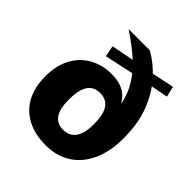

<svg xmlns="http://www.w3.org/2000/svg" viewBox="-199 -855 998 998"><g transform="rotate(45 299.5 -356.0)"><path d="M296 10Q217 10 159.5 -20Q102 -50 71.5 -106.5Q41 -163 41 -243Q41 -323 71.5 -379Q102 -435 155.5 -465Q209 -495 277 -495Q344 -495 383 -464.5Q422 -434 436 -382L428 -378Q419 -457 388 -515Q357 -573 304 -622Q251 -671 174 -722H329Q388 -690 440 -633.5Q492 -577 524.5 -495Q557 -413 557 -303Q557 -204 524.5 -134Q492 -64 433.5 -27Q375 10 296 10ZM302 -111Q334 -111 355 -126.5Q376 -142 386 -171.5Q396 -201 396 -243Q396 -292 386 -322.5Q376 -353 355.5 -368Q335 -383 304 -383Q274 -383 253.5 -368Q233 -353 223 -322Q213 -291 213 -243Q213 -176 235.5 -143.5Q258 -111 302 -111ZM190 -539 178 -600 353 -634 380 -580ZM415 -586 392 -640 549 -673 563 -615Z"/></g></svg>

Font: Kantumruy Pro
Style: Bold
Weight: 700
Version: Version 1.002